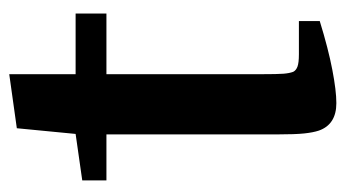

<svg xmlns="http://www.w3.org/2000/svg" viewBox="-182 -538 730 405"><g transform="rotate(-90 182.5 -335.0)"><path d="M5 -475V-526L103 -540L115 -664L229 -680V-540H357V-475H229V-148Q229 -114 230 -101.5Q231 -89 234 -81Q237 -75 245 -72Q253 -69 271 -69H341V-25Q282.7 -7 238.3 1.5Q194 10 168 10Q123 10 110 -27Q106 -39 104 -58Q102 -77 102 -114V-475Z"/></g></svg>

Font: Domine
Style: Regular
Weight: 400
Designer: Pablo Impallari, Rodrigo Fuenzalida, Brenda Gallo
Foundry: Pablo Impallari, Rodrigo Fuenzalida, Brenda Gallo
Version: Version 2.000;September 19, 2022;FontCreator 14.0.0.2877 64-